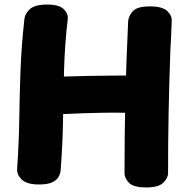

<svg xmlns="http://www.w3.org/2000/svg" viewBox="-20 -802 828 842"><path d="M87 -718Q89 -741 110.5 -761.5Q132 -782 187 -782Q240 -782 260 -761.5Q280 -741 277 -718Q264 -606 261 -498.5Q258 -391 256.5 -282Q255 -173 246 -56Q245 -41 237 -26.5Q229 -12 209 -2.5Q189 7 151 7Q98 7 76 -14Q54 -35 55 -60Q63 -174 64.5 -280.5Q66 -387 70 -494.5Q74 -602 87 -718ZM159 -298Q148 -298 138.5 -306.5Q129 -315 123.5 -340.5Q118 -366 118 -416Q118 -439 131.5 -450.5Q145 -462 160 -463Q222 -465 270 -466.5Q318 -468 365 -469Q412 -470 470 -470.5Q528 -471 610 -471Q627 -471 639 -459.5Q651 -448 651 -426Q651 -368 638 -343Q625 -318 607 -312.5Q589 -307 573 -307Q532 -308 479.5 -308Q427 -308 350 -305.5Q273 -303 159 -298ZM542 -709Q544 -733 563 -753.5Q582 -774 639 -774Q692 -774 713.5 -753.5Q735 -733 733 -709Q732 -675 730.5 -646Q729 -617 727 -578Q722 -439 719.5 -309.5Q717 -180 717 -43Q717 -21 696 -0.5Q675 20 622 20Q565 20 545.5 -0.5Q526 -21 526 -43Q526 -219 530 -379.5Q534 -540 542 -709Z"/></svg>

Font: Playpen Sans ExtraBold
Style: Regular
Weight: 800
Designer: Laura Meseguer, Veronika Burian, José Scaglione
Foundry: TypeTogether
Version: Version 1.001